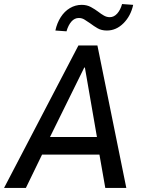

<svg xmlns="http://www.w3.org/2000/svg" viewBox="-36 -930 711 950"><path d="M-16 0 352 -705H446L589 0H485L449 -205L487 -165H138L192 -206L92 0ZM381 -596 198 -225 185 -252H468L448 -227L384 -596ZM293 -775 238 -779Q246 -816 264.5 -845Q283 -874 310 -890Q337 -906 368 -906Q394 -906 414 -895Q434 -884 450 -872Q464 -861 478 -853Q492 -845 507 -845Q528 -845 544 -863Q560 -881 568 -910L623 -906Q611 -851 575 -815Q539 -779 493 -779Q466 -779 447 -790Q428 -801 411 -814Q396 -824 383 -832.5Q370 -841 354 -841Q333 -841 317.5 -823.5Q302 -806 293 -775Z"/></svg>

Font: Nunito Sans 7pt Condensed SemiBold
Style: Italic
Weight: 600
Width: 3
Italic angle: -9°
Designer: Vernon Adams
Foundry: Vernon Adams
Version: Version 3.101;gftools[0.9.27]